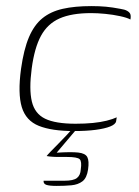

<svg xmlns="http://www.w3.org/2000/svg" viewBox="-20 -425 457 630"><path d="M222 5Q150 5 107.5 -12Q65 -29 51.5 -73.5Q38 -118 49 -199Q58 -263 75 -303Q92 -343 119 -365Q146 -387 185.5 -396Q225 -405 280 -405Q306 -405 327.5 -403Q349 -401 375 -396Q389 -394 397 -389.5Q405 -385 407.5 -379Q410 -373 408 -361Q397 -367 374 -372Q351 -377 325.5 -379.5Q300 -382 279 -382Q215 -382 175.5 -364.5Q136 -347 114.5 -307.5Q93 -268 84 -200Q75 -132 84.5 -92Q94 -52 128 -35.5Q162 -19 228 -19Q259 -19 284.5 -21.5Q310 -24 330 -29Q350 -34 363 -40L361 -27Q359 -17 341.5 -10Q324 -3 294 1Q264 5 222 5ZM166 185Q142 185 132 181.5Q122 178 123 168Q128 168 147 168Q166 168 192 168Q221 168 232.5 159Q244 150 245 131Q249 105 241.5 97.5Q234 90 199 90H167Q161 90 154.5 89.5Q148 89 142.5 88.5Q137 88 133 87Q135 84 146 72.5Q157 61 172 46Q187 31 199.5 17.5Q212 4 217 -2H232L166 76Q213 73 236.5 75.5Q260 78 266.5 90.5Q273 103 269 131Q265 159 250.5 170Q236 181 214 183Q192 185 166 185Z"/></svg>

Font: Genos Thin ExtraLight
Style: Italic
Weight: 250
Italic angle: -8°
Version: Version 1.010